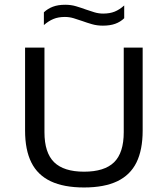

<svg xmlns="http://www.w3.org/2000/svg" viewBox="-20 -800 722 827"><path d="M342 7.5Q255 7.5 198.5 -19.2Q142 -46 115 -100.2Q88 -154.5 88 -237.5V-595H171.5V-230.5Q171.5 -142 213.2 -101.2Q255 -60.5 342 -60.5Q430 -60.5 471.5 -101.2Q513 -142 513 -230.5V-595H594.5V-237.5Q594.5 -154.5 567.8 -100.2Q541 -46 485 -19.2Q429 7.5 342 7.5ZM423 -689.5Q398 -689.5 376.2 -695.8Q354.5 -702 334 -709.5Q315.5 -716 297.2 -721.5Q279 -727 259.5 -727Q231 -727 210 -718.2Q189 -709.5 169 -692V-747Q186 -763 208 -771.2Q230 -779.5 261 -779.5Q286 -779.5 307.8 -773Q329.5 -766.5 350 -759Q368.5 -752.5 386.8 -747Q405 -741.5 424.5 -741.5Q453 -741.5 474 -750Q495 -758.5 515 -776.5V-721.5Q498.5 -705.5 476.2 -697.5Q454 -689.5 423 -689.5Z"/></svg>

Font: Encode Sans SC SemiExpanded
Style: Regular
Weight: 400
Width: 6
Designer: Multiple Designers
Foundry: Impallari Type
Version: Version 3.002